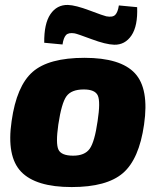

<svg xmlns="http://www.w3.org/2000/svg" viewBox="-20 -745 642 777"><path d="M233 -565 159 -572Q158 -649 184 -687.5Q210 -726 255 -725Q286 -724 343 -702.5Q400 -681 410 -679Q436 -674 446.5 -685Q457 -696 461 -723L535 -716Q538 -640 512 -601.5Q486 -563 442 -564Q408 -565 350.5 -586.5Q293 -608 282 -610Q257 -614 247 -603Q237 -592 233 -565ZM322 -511Q468 -511 526 -448.5Q584 -386 563 -241Q543 -101 477.5 -44.5Q412 12 270 12Q125 12 65.5 -50Q6 -112 27 -255Q47 -397 112 -454Q177 -511 322 -511ZM319 -383Q269 -383 249 -355.5Q229 -328 216 -241Q205 -164 216.5 -139.5Q228 -115 276 -115Q323 -115 343 -143Q363 -171 375 -255Q387 -333 376 -358Q365 -383 319 -383Z"/></svg>

Font: Ezarion Extra Bold
Style: Italic
Weight: 800
Italic angle: -8°
Designer: Natanael Gama
Version: Version 1.001;PS 001.001;hotconv 1.0.70;makeotf.lib2.5.58329